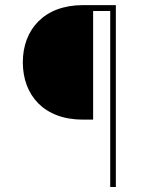

<svg xmlns="http://www.w3.org/2000/svg" viewBox="-20 -748 597 768"><path d="M420.9 0H443.4V-727.5H311.5C156.2 -727.5 71.3 -629.4 71.3 -499C71.3 -366.7 156.2 -269.5 311.5 -269.5H352.5V-704.1H420.9Z"/></svg>

Font: Raveo Thin
Style: Regular
Weight: 100
Designer: Jakub Foglar, Rasmus Andersson (Inter)
Foundry: Jakubfoglar.com
Version: Version 1.100;Glyphs 3.2.3 (3260)